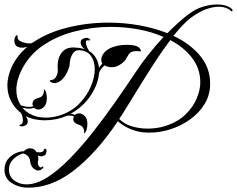

<svg xmlns="http://www.w3.org/2000/svg" viewBox="-21 -757 1059 857"><path d="M91 80Q58 78 28.5 58Q-1 38 -1 0Q-1 -11 2 -21Q8 -47 34 -64.5Q60 -82 86 -82Q97 -95 114 -95Q122 -95 129.5 -91Q137 -87 142 -78Q146 -77 153 -77Q161 -77 167 -79Q173 -81 174 -86Q176 -93 180.5 -93Q185 -93 186 -89Q188 -82 184.5 -71.5Q181 -61 163 -59Q155 -59 148 -63Q150 -55 150 -49Q150 -45 149.5 -41.5Q149 -38 148 -33V-30Q148 -21 153.5 -14Q159 -7 165 -11Q169 -14 171.5 -14Q174 -14 172 -9Q163 4 149 4Q144 4 140 2Q128 -3 121.5 -13.5Q115 -24 114 -34Q112 -53 103 -61Q94 -69 86 -71Q84 -71 83 -72Q64 -68 45 -52.5Q26 -37 21 -17Q20 -13 19.5 -8.5Q19 -4 19 0Q19 31 42.5 48.5Q66 66 97 66Q141 66 190.5 34.5Q240 3 292 -50.5Q344 -104 395.5 -169.5Q447 -235 495.5 -304.5Q544 -374 586 -437Q609 -472 640.5 -512Q672 -552 709 -592Q657 -615 596.5 -626Q536 -637 473 -637Q391 -637 311.5 -616.5Q232 -596 169.5 -553Q107 -510 74 -442Q52 -397 52 -356Q52 -318 71 -288L72 -287Q90 -280 110 -280Q115 -280 119 -280.5Q123 -281 127 -282Q124 -288 124 -294Q125 -306 132 -311.5Q139 -317 145 -318Q152 -320 159 -323Q166 -326 169 -331Q174 -339 174.5 -347Q175 -355 176 -359Q183 -352 185.5 -341Q188 -330 188 -319Q188 -293 176 -280.5Q164 -268 150 -268Q139 -268 131 -276Q120 -272 108 -272Q101 -272 94 -273.5Q87 -275 79 -276Q117 -232 184 -232Q218 -232 249 -243Q250 -243 250.5 -243.5Q251 -244 252 -244L255 -245Q302 -262 334.5 -296Q367 -330 384.5 -371Q402 -412 402 -448Q402 -484 384.5 -508Q367 -532 329 -533H328Q314 -533 303 -516.5Q292 -500 290 -472Q290 -459 278.5 -434.5Q267 -410 249 -396Q234 -386 222 -386Q211 -386 203 -393Q201 -395 201 -397Q201 -399 213 -401Q224 -403 231 -417.5Q238 -432 237 -445Q233 -490 251 -517.5Q269 -545 305 -545Q309 -545 312.5 -545Q316 -545 320 -544Q330 -544 339.5 -542Q349 -540 356 -538Q350 -543 344.5 -550.5Q339 -558 339 -569Q339 -578 347.5 -583Q356 -588 365 -588Q370 -588 374 -586Q382 -581 382 -579Q382 -575 372 -577H370Q362 -577 362 -568Q362 -559 367.5 -546.5Q373 -534 378 -529H377Q397 -517 408 -497Q419 -477 421 -454Q424 -459 428 -464Q432 -469 436 -474Q431 -480 431 -491Q431 -503 440 -516.5Q449 -530 467 -540Q499 -557 547 -557Q564 -557 578 -554Q592 -551 600 -544Q607 -537 607.5 -533Q608 -529 607 -527Q603 -528 598 -528.5Q593 -529 588 -529Q576 -529 568 -526Q557 -521 552 -512Q547 -503 540 -491.5Q533 -480 514 -468Q498 -457 476 -457Q460 -457 446 -465Q426 -449 421 -430Q417 -381 383.5 -330.5Q350 -280 294 -249Q302 -249 314 -244Q321 -251 332 -251Q345 -251 357 -239.5Q369 -228 369 -203Q369 -193 366 -180.5Q363 -168 355 -160Q355 -165 354.5 -172.5Q354 -180 349 -188Q346 -193 339.5 -196.5Q333 -200 326 -202Q320 -204 313 -209.5Q306 -215 306 -226Q306 -232 309 -238Q300 -241 289 -241Q286 -241 283 -241Q280 -241 277 -240Q231 -220 178 -220Q156 -220 134 -224.5Q112 -229 94 -239Q103 -226 103 -215Q103 -202 91 -196.5Q79 -191 70 -194Q66 -196 66 -197Q66 -201 73 -202Q81 -205 81 -220Q81 -229 78.5 -239Q76 -249 72 -253L71 -254Q44 -275 28 -306.5Q12 -338 12 -375Q12 -419 34 -464Q57 -511 101 -548Q96 -547 90 -545.5Q84 -544 78 -544Q66 -544 56 -549Q49 -553 46 -560.5Q43 -568 43 -575Q43 -588 50 -597Q53 -600 55 -600Q58 -600 58 -589Q58 -580 69.5 -573.5Q81 -567 96 -564.5Q111 -562 119 -564L127 -568Q192 -612 280.5 -634Q369 -656 463 -656Q533 -656 600.5 -644Q668 -632 726 -609Q749 -632 772.5 -653.5Q796 -675 820 -693Q853 -718 886 -727.5Q919 -737 947 -737Q976 -737 995 -729Q1014 -721 1018 -710L1012 -706Q1004 -715 989 -721Q974 -727 954 -727Q931 -727 899.5 -716Q868 -705 830 -677Q813 -664 793.5 -643.5Q774 -623 753 -597Q826 -563 871.5 -509Q917 -455 917 -383Q917 -334 893 -294Q869 -254 829 -225Q789 -196 741.5 -180.5Q694 -165 647 -165Q632 -165 617 -166.5Q602 -168 588 -172Q562 -179 540.5 -191Q519 -203 505 -216Q410 -74 306 6Q202 86 91 80ZM637 -183Q680 -183 715 -194Q772 -212 806.5 -245.5Q841 -279 857 -317.5Q873 -356 873 -389Q873 -451 836 -499Q799 -547 739 -578Q702 -529 664 -470Q626 -411 591.5 -354.5Q557 -298 530 -255Q526 -248 521 -240.5Q516 -233 511 -226Q534 -203 568 -193Q602 -183 637 -183Z"/></svg>

Font: Fleur De Leah
Style: Regular
Weight: 400
Designer: Robert E. Leuschke
Foundry: Robert E. Leuschke
Version: Version 1.010; ttfautohint (v1.8.3)